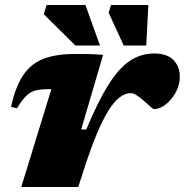

<svg xmlns="http://www.w3.org/2000/svg" viewBox="-20 -752 743 772"><path d="M186.5 -393.5H179Q146.5 -393.5 125.5 -389Q104.5 -384.5 87.2 -368.2Q70 -352 48 -316.5L24.5 -322.5Q42.5 -406 74.8 -452Q107 -498 157.5 -516.5Q208 -535 280 -535Q308 -535 326 -534.8Q344 -534.5 359.5 -533.8Q375 -533 394.5 -531.5L306.5 -231.5H327Q373.5 -343.5 415.5 -410.5Q457.5 -477.5 502 -507.2Q546.5 -537 600 -537Q651.5 -537 677.2 -510.8Q703 -484.5 703 -443Q703 -411 687 -381.2Q671 -351.5 647 -332.5Q623 -313.5 598.5 -313.5Q595.5 -313.5 582.8 -325Q570 -336.5 557 -348Q544 -359.5 530.2 -368.5Q516.5 -377.5 506 -377.5Q459.5 -377.5 415.5 -306.5Q371.5 -235.5 323 -87.5L294.5 0H65.5ZM382 -569H283L156 -695L167.5 -732H323.5ZM568 -569H477.5L417 -700.5L426.5 -732H576.5Z"/></svg>

Font: Newsreader Caption ExtraBold
Style: Italic
Weight: 800
Italic angle: -17°
Designer: Hugues Gentile
Foundry: Production Type
Version: Version 1.001